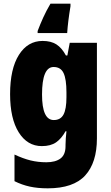

<svg xmlns="http://www.w3.org/2000/svg" viewBox="-20 -786 604 1046"><path d="M212 -563Q258 -563 287.5 -544Q317 -525 339 -484H347L360 -553H508V-32Q508 100 444 170Q380 240 240 240Q185 240 142 230.5Q99 221 59 201V56Q106 78 146.5 88Q187 98 233 98Q282 98 309.5 77.5Q337 57 337 10V3Q337 -12 338.5 -33Q340 -54 342 -71H337Q315 -31 285.5 -10.5Q256 10 208 10Q129 10 82 -65Q35 -140 35 -273Q35 -411 83 -487Q131 -563 212 -563ZM272 -421Q209 -421 209 -271Q209 -132 273 -132Q310 -132 326 -162Q342 -192 342 -256V-283Q342 -354 326.5 -387.5Q311 -421 272 -421ZM364 -752Q350 -668 346 -606H185V-617Q199 -654 215.5 -690.5Q232 -727 255 -766H364Z"/></svg>

Font: Noto Sans Bengali Condensed Black
Style: Regular
Weight: 900
Width: 3
Designer: Joana Ranito - Universal Thirst; Jelle Bosma - Monotype Design Team
Foundry: Universal Thirst ehf.
Version: Version 3.000; ttfautohint (v1.8.4.7-5d5b)